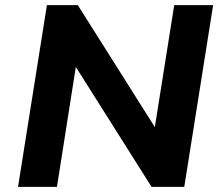

<svg xmlns="http://www.w3.org/2000/svg" viewBox="-20 -725 865 745"><path d="M50 0 162 -705H282L580 -233H581L656 -705H807L695 0H568L275 -464H274L201 0Z"/></svg>

Font: Nunito Sans 7pt ExtraBold
Style: Italic
Weight: 800
Italic angle: -9°
Designer: Vernon Adams
Foundry: Vernon Adams
Version: Version 3.101;gftools[0.9.27]